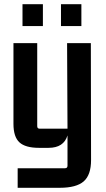

<svg xmlns="http://www.w3.org/2000/svg" viewBox="-20 -695 504 913"><path d="M184 -571H87V-675H184ZM367 -571H270V-675H367ZM289 105Q301 105 301 93V-51Q283 8 211 8H165Q101 8 72.5 -18Q44 -44 44 -106V-490H157V-95Q157 -83 169 -83H301L299 -490H412L413 66Q413 137 378 167.5Q343 198 264 198H64V105Z"/></svg>

Font: Gemunu Libre
Style: Bold
Weight: 700
Designer: Puspanada Ekanayake, Sola Matas, Pathum Egodawatta, Kosala Senevirathne
Foundry: mooniak
Version: Version 1.100